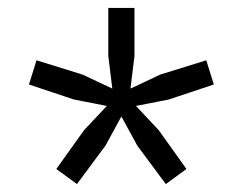

<svg xmlns="http://www.w3.org/2000/svg" viewBox="-20 -750 612 484"><path d="M301 -506 380 -422 450 -324 398 -286 326 -383 271 -484 286 -495ZM271 -506 286 -495 301 -484 246 -383 174 -286 122 -324 192 -422ZM72 -598 188 -562 292 -513 286 -495 280 -477 167 -499 53 -537ZM319 -730V-609L305 -495H286H267L253 -609V-730ZM500 -598 519 -537 405 -499 292 -477 286 -495 280 -513 384 -562Z"/></svg>

Font: Work Sans
Style: Regular
Weight: 400
Designer: Wei Huang
Foundry: Wei Huang
Version: Version 2.006; ttfautohint (v1.8.1.43-b0c9)